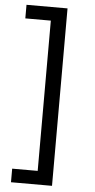

<svg xmlns="http://www.w3.org/2000/svg" viewBox="-61 -797 483 980"><g transform="rotate(5 181.0 -306.5)"><path d="M244.3 -761.4V147.7H34.1V78.1H164.8V-691.8H34.1V-761.4Z"/></g></svg>

Font: Inter Alia
Style: Regular
Weight: 400
Designer: Rasmus Andersson (Latin, Greek, Cyrillic etc.) and Evan from Shavian.info (Shavian, old style figures)
Foundry: Shavian.info
Version: Version 0.001;git-37ab20767